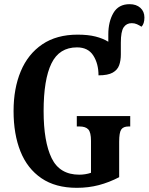

<svg xmlns="http://www.w3.org/2000/svg" viewBox="-20 -890 712 920"><path d="M348 10Q246 10 178.5 -36Q111 -82 78 -164.5Q45 -247 45 -358Q45 -466 79.5 -548.5Q114 -631 182.5 -677.5Q251 -724 352 -724Q402 -724 437.5 -715Q473 -706 499 -690V-725Q499 -786 523.5 -828Q548 -870 601 -870Q633 -870 652.5 -852.5Q672 -835 672 -806Q672 -776 658 -762Q647 -769 636 -774Q625 -779 611 -779Q586 -779 572.5 -759Q559 -739 559 -686V-629Q559 -600 551 -577.5Q543 -555 520 -542Q497 -529 452 -529Q452 -585 427 -624Q402 -663 349 -663Q264 -663 226.5 -586Q189 -509 189 -358Q189 -211 227.5 -132Q266 -53 360 -53Q389 -53 416 -62V-215Q416 -256 403 -270Q390 -284 361 -284H348V-334H604V-284H596Q571 -284 561 -269.5Q551 -255 551 -211V-41Q503 -16 453.5 -3Q404 10 348 10Z"/></svg>

Font: Noto Serif ExtraCondensed
Style: Bold
Weight: 700
Width: 2
Designer: Monotype Design Team
Foundry: Monotype Imaging Inc.
Version: Version 2.014; ttfautohint (v1.8.4.7-5d5b)